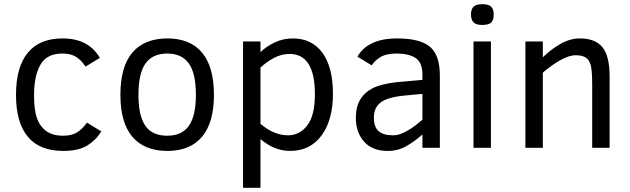

<svg xmlns="http://www.w3.org/2000/svg" viewBox="-20 -712 3036 925"><path d="M467.8 -79.1Q443.8 -38.1 401.4 -11.5Q358.9 15.1 284.2 15.1Q171.4 15.1 114.3 -53Q57.1 -121.1 57.1 -254.9Q57.1 -388.7 113.8 -457.8Q170.4 -526.9 280.8 -526.9Q407.2 -526.9 460.9 -433.1L392.1 -391.1Q373 -420.9 347.4 -437.5Q321.8 -454.1 279.8 -454.1Q206.1 -454.1 175 -400.6Q144 -347.2 144 -252.9Q144 -181.2 158.7 -141.1Q173.3 -101.1 204.3 -79.6Q235.4 -58.1 283.2 -58.1Q324.2 -58.1 350.1 -73.5Q376 -88.9 398.9 -121.1Z M1010.7 -254.9Q1010.7 -121.6 953.4 -53.2Q896 15.1 786.1 15.1Q676.3 15.1 618.2 -52.5Q560.1 -120.1 560.1 -254.9Q560.1 -392.1 618.4 -459.5Q676.8 -526.9 786.1 -526.9Q896.5 -526.9 953.6 -458.3Q1010.7 -389.6 1010.7 -254.9ZM923.8 -254.9Q923.8 -359.4 889.4 -406.7Q855 -454.1 786.1 -454.1Q715.3 -454.1 681.2 -406.5Q647 -358.9 647 -254.9Q647 -154.8 679.9 -106.4Q712.9 -58.1 786.1 -58.1Q856 -58.1 889.9 -106Q923.8 -153.8 923.8 -254.9Z M1584 -259.8Q1584 -133.8 1529.1 -59.3Q1474.1 15.1 1377.9 15.1Q1301.3 15.1 1234.9 -42V192.9H1150.9V-512.2H1234.9V-460.9Q1263.7 -488.8 1304.2 -507.8Q1344.7 -526.9 1391.1 -526.9Q1482.4 -526.9 1533.2 -457.8Q1584 -388.7 1584 -259.8ZM1497.1 -257.8Q1497.1 -452.1 1375 -452.1Q1335 -452.1 1298.3 -432.1Q1261.7 -412.1 1234.9 -386.2V-115.2Q1300.3 -60.1 1366.7 -60.1Q1423.8 -60.1 1460.4 -107.9Q1497.1 -155.8 1497.1 -257.8Z M2015.1 0V-64Q1976.1 -29.8 1936.5 -7.3Q1897 15.1 1847.2 15.1Q1773.9 15.1 1734.1 -29.5Q1694.3 -74.2 1694.3 -144Q1694.3 -196.8 1715.1 -231.7Q1735.8 -266.6 1775.1 -286.9Q1814.5 -307.1 1889.2 -315.9L2015.1 -327.1V-352.1Q2015.1 -411.1 1982.2 -432.6Q1949.2 -454.1 1891.1 -454.1Q1839.4 -454.1 1811.3 -436Q1783.2 -418 1771 -397L1702.1 -439Q1725.6 -481.4 1773.7 -504.2Q1821.8 -526.9 1893.1 -526.9Q2003.4 -526.9 2051.3 -486.8Q2099.1 -446.8 2099.1 -348.1V0ZM2015.1 -259.8 1933.1 -252Q1849.6 -244.6 1815.4 -219.5Q1781.2 -194.3 1781.2 -146Q1781.2 -100.1 1804.2 -80.1Q1827.1 -60.1 1873 -60.1Q1892.1 -60.1 1910.6 -67.1Q1929.2 -74.2 1947.3 -84.7Q1965.3 -95.2 1982.2 -108.6Q1999 -122.1 2015.1 -134.8Z M2358.4 -642.1Q2358.4 -612.8 2345.2 -602.3Q2332 -591.8 2303.2 -591.8Q2272.5 -591.8 2260.7 -605Q2249 -618.2 2249 -642.1Q2249 -668 2261.7 -679.9Q2274.4 -691.9 2303.2 -691.9Q2333 -691.9 2345.7 -680.4Q2358.4 -668.9 2358.4 -642.1ZM2261.2 0V-512.2H2345.2V0Z M2833 0V-301.8Q2833 -375 2825.7 -399.4Q2818.4 -423.8 2801.8 -434.8Q2785.2 -445.8 2753.4 -445.8Q2721.2 -445.8 2678.2 -421.4Q2635.3 -397 2595.2 -361.8V0H2511.2V-512.2H2595.2V-436Q2630.9 -471.7 2678.2 -499.3Q2725.6 -526.9 2773.4 -526.9Q2847.7 -526.9 2882.3 -484.6Q2917 -442.4 2917 -341.8V0Z"/></svg>

Font: Lorenzo Sans
Style: Regular
Weight: 400
Foundry: Intel Corporation
Version: Version 1.00; ttfautohint (v1.5)